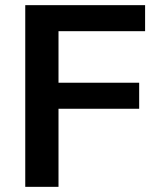

<svg xmlns="http://www.w3.org/2000/svg" viewBox="-20 -725 612 745"><path d="M78 0V-705H543V-604H207V-404H520V-303H207V0Z"/></svg>

Font: Mulish ExtraLight
Style: Bold
Weight: 700
Version: Version 3.603